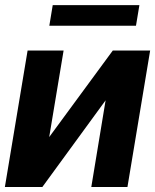

<svg xmlns="http://www.w3.org/2000/svg" viewBox="-21 -748 621 768"><path d="M175.8 -199.7 430.2 -545.9H579.6L488.8 0H344.2L401.4 -346.7L148.4 0H-1.5L89.4 -545.9H233.4ZM536.6 -727.5 522.9 -645H176.3L189.9 -727.5Z"/></svg>

Font: Inter Tight
Style: Bold Italic
Weight: 700
Italic angle: -9.39999°
Designer: Rasmus Andersson
Foundry: rsms
Version: Version 3.004